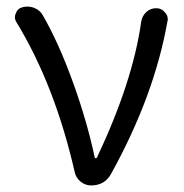

<svg xmlns="http://www.w3.org/2000/svg" viewBox="-20 -565 560 585"><path d="M318.4 -35.2Q298.8 0 257.8 0Q240.2 0 226.1 -11.2Q211.9 -22.5 208 -39.1Q147.5 -304.7 30.3 -497.1Q25.4 -504.9 25.4 -512.7Q25.4 -518.6 28.3 -524.4Q33.2 -539.1 48.8 -543Q55.7 -544.9 63.5 -544.9Q74.2 -544.9 84 -541Q101.6 -534.2 110.4 -518.6Q160.2 -431.6 203.1 -312Q246.1 -192.4 268.6 -85Q268.6 -83 271.5 -83Q274.4 -83 275.4 -85Q384.8 -316.4 410.2 -499Q413.1 -516.6 425.8 -528.3Q438.5 -540 456.1 -540Q472.7 -540 482.4 -527.3Q491.2 -518.6 491.2 -505.9Q491.2 -502.9 490.2 -500Q450.2 -273.4 318.4 -35.2Z"/></svg>

Font: Gen Jyuu Gothic Normal
Style: Regular
Weight: 300
Designer: [Source Han Sans]
Ryoko NISHIZUKA  (kana & ideographs); Paul D. Hunt (Latin, Greek & Cyrillic); Wenlong ZHANG  (bopomofo
Version: Version 1.002.20150607